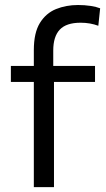

<svg xmlns="http://www.w3.org/2000/svg" viewBox="-20 -766 435 786"><path d="M118.5 0V-430.5H24.5V-496H118.5V-561Q118.5 -631.5 143.2 -671.8Q168 -712 209.2 -728.8Q250.5 -745.5 299.5 -745.5Q326.5 -745.5 350.8 -741.8Q375 -738 390 -732L382.5 -660.5Q366.5 -666.5 348.2 -669.8Q330 -673 310 -673Q251.5 -673 224.8 -644.8Q198 -616.5 198 -559V-496H369V-430.5H201V0Z"/></svg>

Font: Heraclito
Style: Regular
Weight: 400
Designer: Kostas Bartsokas (font) & Cristiano Sobral (main changes)
Foundry: Kostas Bartsokas (font) & Cristiano Sobral (main changes)
Version: Version 1.00;July 8, 2020;FontCreator 13.0.0.2655 64-bit